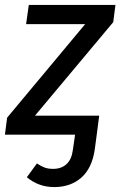

<svg xmlns="http://www.w3.org/2000/svg" viewBox="-38 -547 489 780"><path d="M422 -457 104 -77H365L355 0L347 60Q336 136 292.5 174.5Q249 213 182 213Q119 213 71 173L112 117Q130 129 144 134Q158 139 178 139Q211 139 232 120Q253 101 258 62L267 0H-18L-9 -69L308 -449H68L79 -527H431Z"/></svg>

Font: FiraGO
Style: Italic
Weight: 400
Italic angle: -8°
Designer: bBox Type GmbH
Foundry: bBox Type GmbH
Version: Version 1.001